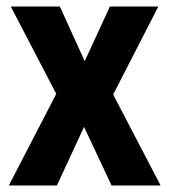

<svg xmlns="http://www.w3.org/2000/svg" viewBox="-20 -567 518 587"><path d="M152 -280 7 0H154L237 -179L321 0H471L326 -278L464 -547H316L239 -380L163 -547H13Z"/></svg>

Font: Noto Sans Armenian Condensed
Style: Regular
Weight: 400
Width: 3
Designer: Monotype Design Team
Foundry: Monotype Imaging Inc.
Version: Version 2.008